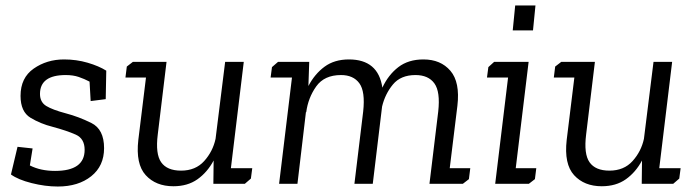

<svg xmlns="http://www.w3.org/2000/svg" viewBox="-20 -671 2544 701"><path d="M181 -47Q289 -47 289 -124Q289 -165 256.5 -179.5Q224 -194 172 -208Q128 -219 91.5 -241Q55 -263 55 -321Q55 -387 103 -420.5Q151 -454 214 -454Q259 -454 300 -442Q341 -430 368 -413L366 -309L311 -302L307 -373Q288 -383 267.5 -390Q247 -397 220 -397Q126 -397 126 -328Q126 -298 149 -284Q172 -270 221 -257Q267 -245 313.5 -222Q360 -199 360 -130Q360 -65 313 -27.5Q266 10 191 10Q145 10 95.5 -2.5Q46 -15 20 -34L44 -135L99 -129L89 -67Q128 -47 181 -47Z M901 -57 896 -19 874 0H759L760 -85Q737 -42 701 -16.5Q665 9 613 9Q549 9 512 -31.5Q475 -72 485 -160L513 -388H438L443 -428L465 -445H588L556 -180Q547 -109 568.5 -78.5Q590 -48 641 -48Q694 -48 725.5 -83Q757 -118 767 -164L802 -445H870L823 -57Z M995 -445H1109L1106 -357Q1129 -401 1165 -427.5Q1201 -454 1254 -454Q1361 -454 1376 -351Q1398 -398 1434.5 -426Q1471 -454 1526 -454Q1589 -454 1624.5 -412.5Q1660 -371 1650 -285L1622 -57H1697L1692 -17L1670 0H1548L1580 -264Q1588 -336 1566 -366.5Q1544 -397 1497 -397Q1443 -397 1414.5 -362.5Q1386 -328 1375 -282L1341 0H1274L1306 -264Q1314 -337 1292 -367Q1270 -397 1225 -397Q1164 -397 1134.5 -355.5Q1105 -314 1098 -261L1097 -262L1066 0H999L1046 -388H968L973 -426Z M1852 -560 1861 -651H1935L1926 -560ZM1763 -426 1784 -445H1910L1863 -57H1938L1933 -17L1911 0H1788L1835 -388H1758Z M2465 -57 2460 -19 2438 0H2323L2324 -85Q2301 -42 2265 -16.5Q2229 9 2177 9Q2113 9 2076 -31.5Q2039 -72 2049 -160L2077 -388H2002L2007 -428L2029 -445H2152L2120 -180Q2111 -109 2132.5 -78.5Q2154 -48 2205 -48Q2258 -48 2289.5 -83Q2321 -118 2331 -164L2366 -445H2434L2387 -57Z"/></svg>

Font: Zilla Slab Regular
Style: Italic
Weight: 400
Italic angle: -6°
Designer: Typotheque.com
Foundry: Typotheque type foundry
Version: Version 1.1; 2017; ttfautohint (v1.6)